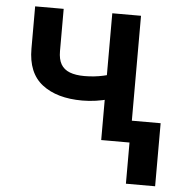

<svg xmlns="http://www.w3.org/2000/svg" viewBox="-52 -596 785 823"><g transform="rotate(5 340.5 -184.5)"><path d="M66.1 -364.3V-546.2H188.9V-364.3Q188.9 -329.2 201.3 -307.9Q213.8 -286.6 239 -276.8Q264.2 -267 302.2 -267Q344.8 -267 383.2 -275.6Q421.5 -284.1 463.8 -299V-193.9Q442.8 -184.7 416.4 -177.4Q389.9 -170.1 360.6 -165.8Q331.3 -161.6 302.2 -161.6Q192.8 -161.6 129.4 -210.8Q66.1 -259.9 66.1 -364.3ZM398.1 -545.5H521.7V0H398.1ZM645.6 -94.1V177.2H519.9V-94.1Z"/></g></svg>

Font: DeltaSans SemiBold
Style: Regular
Weight: 600
Designer: Rasmus Andersson
Foundry: rsms
Version: Version 3.012